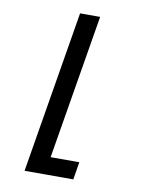

<svg xmlns="http://www.w3.org/2000/svg" viewBox="-83 -581 666 857"><g transform="rotate(10 250.0 -152.5)"><path d="M88 215 210 -520H301L192 135H322L309 215Z"/></g></svg>

Font: Iosevka Medium Oblique
Style: Regular
Weight: 500
Italic angle: -9°
Monospace: yes
Designer: Belleve Invis
Foundry: Belleve Invis
Version: Version 32.5.0; ttfautohint (v1.8.4)